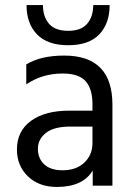

<svg xmlns="http://www.w3.org/2000/svg" viewBox="-20 -735 532 760"><path d="M349 -715H414Q414 -642 373 -599Q332 -556 250 -556Q168 -556 126.5 -599Q85 -642 85 -715H150Q150 -669 174 -641Q198 -613 250 -613Q301 -613 325 -641Q349 -669 349 -715ZM346 -234H258Q194 -234 162 -209Q130 -184 130 -146Q130 -108 155 -84.5Q180 -61 228 -61Q282 -61 314 -91.5Q346 -122 346 -169ZM84 -401V-480Q141 -515 234 -515Q425 -515 425 -321V0H347V-60Q308 5 205 5Q134 5 90.5 -37Q47 -79 47 -143Q47 -216 102.5 -256.5Q158 -297 254 -297H346V-323Q346 -383 319 -413.5Q292 -444 228 -444Q147 -444 84 -401Z"/></svg>

Font: Hind Regular
Style: Regular
Weight: 400
Designer: Manushi Parikh, Satya Rajpurohit
Foundry: Indian Type Foundry
Version: Version 1.201;PS 1.0;hotconv 1.0.78;makeotf.lib2.5.61930; tt